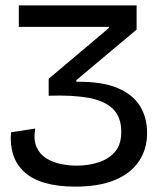

<svg xmlns="http://www.w3.org/2000/svg" viewBox="-20 -680 592 714"><path d="M260 14Q195 14 148 0.5Q101 -13 71.5 -39.5Q42 -66 29.5 -103.5Q17 -141 21 -188L111 -202Q104 -160 116 -133Q128 -106 152.5 -91Q177 -76 207 -70Q237 -64 265 -64Q309 -64 347 -76.5Q385 -89 408 -116Q431 -143 431 -190Q431 -245 399.5 -275.5Q368 -306 307.5 -316.5Q247 -327 161 -324V-387L385 -576V-580H50V-660H488V-570L264 -382V-376Q360 -377 417.5 -352.5Q475 -328 501 -285Q527 -242 527 -186Q527 -125 496.5 -80Q466 -35 407 -10.5Q348 14 260 14Z"/></svg>

Font: Bricolage Grotesque 96pt ExtraBold 96pt
Style: Regular
Weight: 400
Version: Version 1.001;gftools[0.9.33.dev8+g029e19f]